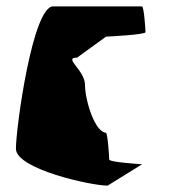

<svg xmlns="http://www.w3.org/2000/svg" viewBox="-20 -583 538 603"><path d="M30 -116C30 -52 266 0 318 0L426 -67C432 -67 323 -73 323 -82C323 -91 318 -165 313 -165L314 -166C278 -166 247 -269 247 -316C247 -363 177 -402 222 -402L313 -468C318 -468 437 -474 437 -482C437 -490 432 -563 426 -563H147C82 -563 30 -180 30 -116Z"/></svg>

Font: Ampere
Style: SCCnd
Weight: 400
Version: Version 1